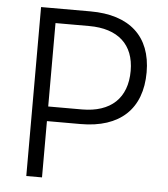

<svg xmlns="http://www.w3.org/2000/svg" viewBox="-51 -739 688 785"><g transform="rotate(5 293.0 -346.5)"><path d="M85.9 0H150.4V-231H288.6C449.7 -231 539.1 -314.5 539.1 -465.3C539.1 -612.3 449.7 -693.4 288.6 -693.4H85.9ZM150.4 -291V-633.3H288.6C407.2 -633.3 473.6 -573.2 473.6 -465.3C473.6 -353.5 407.2 -291 288.6 -291Z"/></g></svg>

Font: Cascadia Code Light
Style: Regular
Weight: 300
Monospace: yes
Designer: Aaron Bell
Foundry: Saja Typeworks
Version: Version 2404.023